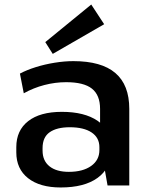

<svg xmlns="http://www.w3.org/2000/svg" viewBox="-20 -819 660 848"><path d="M422 -187V-338Q422 -399 386 -427.5Q350 -456 272 -456Q224 -456 176 -443.5Q128 -431 85 -407L68 -494Q98 -510 138 -522.5Q178 -535 221.5 -542Q265 -549 304 -549Q428 -549 489.5 -496.5Q551 -444 551 -338V0H455ZM248 9Q156 9 104 -32Q52 -73 52 -146V-169Q52 -243 104.5 -284Q157 -325 253 -325Q353 -325 411 -285.5Q469 -246 469 -173V-149Q469 -75 410.5 -33Q352 9 248 9ZM284 -60Q346 -60 382.5 -86Q419 -112 419 -156V-169Q419 -211 384.5 -234Q350 -257 288 -257Q231 -257 199.5 -235Q168 -213 168 -165V-154Q168 -109 198.5 -84.5Q229 -60 284 -60ZM440 -712 213 -581 180 -633 383 -799Z"/></svg>

Font: Pathway Extreme 28pt SemiBold
Style: Regular
Weight: 600
Designer: Eduardo Rodriguez Tunni
Foundry: Eduardo Rodriguez Tunni
Version: Version 1.001;gftools[0.9.26]